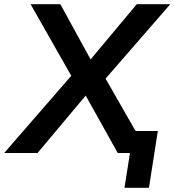

<svg xmlns="http://www.w3.org/2000/svg" viewBox="-61 -725 827 910"><path d="M529 165 555 0H503L519 -104H687L645 165ZM-41 0 296 -388V-332L84 -705H225L378 -426H354L587 -705H746L419 -329V-388L641 0H497L334 -292H362L117 0Z"/></svg>

Font: Nunito Sans 11pt
Style: Bold Italic
Weight: 700
Italic angle: -9°
Version: Version 3.101;gftools[0.9.27]